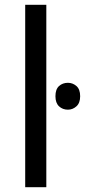

<svg xmlns="http://www.w3.org/2000/svg" viewBox="-20 -780 354 800"><path d="M173 0H85V-760H173ZM263 -435Q283 -435 298.5 -421.5Q314 -408 314 -379Q314 -351 298.5 -337Q283 -323 263 -323Q241 -323 226 -337Q211 -351 211 -379Q211 -408 226 -421.5Q241 -435 263 -435Z"/></svg>

Font: Noto Sans Ambassadori
Style: Regular
Weight: 400
Designer: Monotype Design Team
Foundry: Monotype Imaging Inc.
Version: Version 2.013